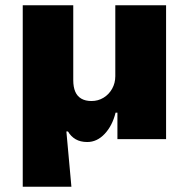

<svg xmlns="http://www.w3.org/2000/svg" viewBox="-20 -526 715 726"><path d="M66 180V-506H257V-223Q257 -197 264.5 -179.5Q272 -162 287.5 -153Q303 -144 326 -144Q351 -144 371.5 -156.5Q392 -169 404 -190.5Q416 -212 416 -238V-506H608V0H424V-100H417Q405 -51 376 -20Q347 11 310 11Q284 11 266 0.5Q248 -10 237 -29H231L250 180Z"/></svg>

Font: Nunito Sans 7pt Black
Style: Regular
Weight: 900
Designer: Vernon Adams
Foundry: Vernon Adams
Version: Version 3.101;gftools[0.9.27]